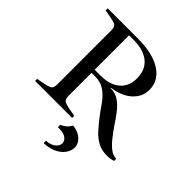

<svg xmlns="http://www.w3.org/2000/svg" viewBox="-240 -842 1259 1259"><g transform="rotate(45 389.5 -212.0)"><path d="M715 14Q667 14 630 -6Q593 -26 561.5 -61Q530 -96 498 -138Q470 -178 443 -214.5Q416 -251 381 -275Q346 -299 293 -299H261V-89Q261 -58 272 -48Q283 -38 322 -30L380 -19V0H37V-19L95 -30Q134 -38 145 -48Q156 -58 156 -89V-584Q156 -616 145 -626Q134 -636 95 -643L37 -654V-673H317Q456 -673 532.5 -623Q609 -573 609 -488Q609 -442 583 -405.5Q557 -369 514 -347.5Q471 -326 420 -320V-317Q466 -316 499 -293Q532 -270 559 -234.5Q586 -199 612 -159Q638 -122 664 -89Q690 -56 717.5 -35.5Q745 -15 774 -15V5Q746 14 715 14ZM261 -328H317Q373 -328 413.5 -346.5Q454 -365 476 -399Q498 -433 498 -482Q498 -563 446.5 -605Q395 -647 304 -647H261ZM365 249V227Q408 224 430.5 205Q453 186 453 162Q453 142 433 126Q413 110 374 109Q370 109 365.5 109Q361 109 357 110V87Q378 78 392.5 66Q407 54 420 31Q451 33 476 46.5Q501 60 515.5 80Q530 100 530 123Q530 155 510.5 183Q491 211 454 229Q417 247 365 249Z"/></g></svg>

Font: Ibarra Real Nova Medium
Style: Regular
Weight: 500
Designer: Jose Maria Ribagorda & Octavio Pardo
Foundry: Jose Maria Ribagorda
Version: Version 2.000